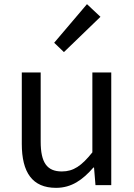

<svg xmlns="http://www.w3.org/2000/svg" viewBox="-20 -892 647 925"><path d="M250 13C325 13 379 -26 430 -85H433L440 0H516V-543H425V-158C373 -93 334 -66 278 -66C206 -66 176 -109 176 -210V-543H85V-199C85 -61 136 13 250 13ZM288 -641 464 -811 399 -872 241 -686Z"/></svg>

Font: Source Han Sans KR Regular
Style: Regular
Weight: 400
Designer: Ryoko NISHIZUKA (kana & ideographs); Paul D. Hunt (Latin, Greek & Cyrillic); Wenlong ZHANG (bopomofo); Sandoll Communica
Foundry: Adobe Systems Incorporated
Version: Version 1.004;PS 1.004;hotconv 1.0.82;makeotf.lib2.5.63406